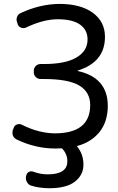

<svg xmlns="http://www.w3.org/2000/svg" viewBox="-20 -785 615 1001"><path d="M384.8 -417Q384.8 -417 384.8 -416Q384.8 -415 384.8 -415Q541 -380.9 542 -234.4Q542 -150.4 498 -95.7Q454.1 -43 383.8 -24.4Q379.9 -23.4 382.8 -20.5Q415 19.5 415 73.2Q415 127 371.1 161.6Q327.1 196.3 236.3 196.3Q186.5 196.3 141.6 182.6Q127.9 177.7 120.6 164.6Q113.3 151.4 115.2 135.7L117.2 129.9Q119.1 117.2 130.9 111.3Q142.6 105.5 154.3 110.4Q191.4 124 228.5 124Q331.1 124 331.1 55.7Q331.1 19.5 305.7 -8.8Q302.7 -11.7 297.9 -11.7Q289.1 -10.7 269.5 -10.7Q163.1 -10.7 65.4 -58.6Q52.7 -65.4 46.9 -79.1Q44.9 -86.9 44.9 -93.8Q44.9 -100.6 46.9 -107.4L51.8 -119.1Q55.7 -131.8 68.8 -136.2Q82 -140.6 93.8 -134.8Q180.7 -90.8 265.6 -89.8Q450.2 -89.8 450.2 -237.3Q450.2 -304.7 393.6 -338.9Q336.9 -373 209 -373H191.4Q176.8 -373 166.5 -383.3Q156.2 -393.6 156.2 -408.2V-416Q156.2 -430.7 166.5 -440.9Q176.8 -451.2 191.4 -451.2H209Q321.3 -451.2 378.9 -485.4Q436.5 -519.5 436.5 -579.1Q436.5 -628.9 397.5 -656.7Q358.4 -684.6 281.2 -684.6Q206.1 -684.6 116.2 -641.6Q103.5 -635.7 90.3 -640.6Q77.1 -645.5 72.3 -658.2L69.3 -668.9Q63.5 -682.6 68.8 -696.8Q74.2 -710.9 87.9 -716.8Q187.5 -763.7 290 -764.6Q400.4 -764.6 463.9 -718.3Q527.3 -671.9 527.3 -592.8Q527.3 -460.9 384.8 -417Z"/></svg>

Font: Gen Jyuu GothicL Regular
Style: Regular
Weight: 400
Designer: [Source Han Sans]
Ryoko NISHIZUKA  (kana & ideographs); Paul D. Hunt (Latin, Greek & Cyrillic); Wenlong ZHANG  (bopomofo
Version: Version 1.002.20150607